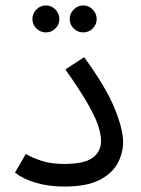

<svg xmlns="http://www.w3.org/2000/svg" viewBox="-20 -679 517 705"><path d="M35 -45 75 -114Q95 -101 131 -89Q167 -77 215 -77Q289 -77 320 -99.5Q351 -122 351 -162Q351 -182 342.5 -211.5Q334 -241 306 -291.5Q278 -342 220 -424L289 -469Q369 -359 400.5 -282Q432 -205 432 -157Q432 -117 412 -79.5Q392 -42 345 -18Q298 6 215 6Q160 6 113 -7.5Q66 -21 35 -45ZM286 -560Q265 -560 250.5 -574.5Q236 -589 236 -609Q236 -629 250.5 -644Q265 -659 286 -659Q306 -659 320.5 -644Q335 -629 335 -609Q335 -589 320.5 -574.5Q306 -560 286 -560ZM149 -560Q128 -560 113.5 -574.5Q99 -589 99 -609Q99 -629 113.5 -644Q128 -659 149 -659Q169 -659 183.5 -644Q198 -629 198 -609Q198 -589 183.5 -574.5Q169 -560 149 -560Z"/></svg>

Font: TSCustom
Style: Regular
Weight: 400
Designer: Monotype Design Team
Foundry: Monotype Imaging Inc.
Version: Version 2.004; ttfautohint (v1.8.3) -l 8 -r 50 -G 200 -x 14 